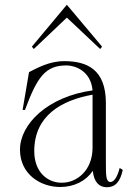

<svg xmlns="http://www.w3.org/2000/svg" viewBox="-20 -772 563 807"><path d="M233 14C292 14 342 -12 370 -54C375 -4 399 15 429 15C464 15 485 -7 496 -58L483 -66C473 -27 459 -7 444 -7C425 -8 425 -33 425 -97V-339C425 -480 346 -515 250 -515C186 -515 137 -486 102 -469L75 -310H85C137 -450 171 -497 260 -497C294 -497 362 -475 369 -392C180 -366 64 -250 64 -143C64 -39 151 14 233 14ZM239 -4C181 -4 124 -47 124 -137C124 -287 240 -351 369 -374V-319V-151C369 -55 302 -3 239 -4ZM409 -576 261 -752 114 -576 122 -566 261 -698 401 -566Z"/></svg>

Font: Sprat Condensed Light
Style: Regular
Weight: 300
Width: 3
Designer: Ethan Nakache
Foundry: Collletttivo
Version: Version 2.000;Glyphs 3.2 (3217)